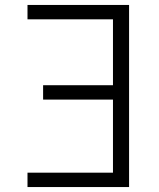

<svg xmlns="http://www.w3.org/2000/svg" viewBox="-20 -755 640 775"><path d="M91 0V-58H436V-353H154V-411H436V-677H91V-735H501V0Z"/></svg>

Font: Iosevka Light Extended
Style: Regular
Weight: 300
Width: 7
Monospace: yes
Designer: Belleve Invis
Foundry: Belleve Invis
Version: Version 32.5.0; ttfautohint (v1.8.4)